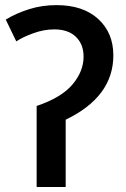

<svg xmlns="http://www.w3.org/2000/svg" viewBox="-20 -745 501 765"><path d="M205.1 -724.6Q311 -724.6 371.3 -669.4Q431.6 -614.3 431.6 -524.4Q431.6 -359.4 241.7 -268.1V0H126V-322.8Q224.6 -356 268.8 -408.4Q313 -460.9 313 -519.5Q313 -568.4 282.5 -598.1Q252 -627.9 196.3 -627.9Q154.8 -627.9 112.5 -612.5Q70.3 -597.2 44.9 -580.1L2.9 -667Q44.9 -692.4 96.2 -708.5Q147.5 -724.6 205.1 -724.6Z"/></svg>

Font: Open Sans SemiBold
Style: Regular
Weight: 600
Designer: Monotype Design Team
Foundry: Monotype Imaging Inc.
Version: Version 3.003; ttfautohint (v1.8.4)